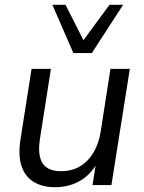

<svg xmlns="http://www.w3.org/2000/svg" viewBox="-20 -774 601 803"><path d="M210 9Q158 9 121.5 -13Q85 -35 70 -79.5Q55 -124 66 -193L112 -486H193L147 -193Q140 -148 147 -118Q154 -88 176 -73Q198 -58 234 -58Q281 -58 315 -78.5Q349 -99 371 -136Q393 -173 401 -223L442 -486H523L446 0H367L384 -110H394Q371 -54 322.5 -22.5Q274 9 210 9ZM287 -552 199 -754H254L329 -606L438 -754H495L364 -552Z"/></svg>

Font: Nunito Sans 12pt ExtraLight 12pt
Style: Italic
Weight: 400
Italic angle: -9°
Version: Version 3.101;gftools[0.9.27]